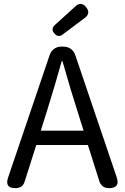

<svg xmlns="http://www.w3.org/2000/svg" viewBox="-20 -975 646 995"><path d="M264.6 -845.7Q326.2 -901.4 370.1 -941.4Q400.4 -969.7 425.8 -938.5Q452.1 -906.2 418.9 -881.8L305.7 -796.9Q282.2 -778.3 262.7 -800.8Q241.2 -824.2 264.6 -845.7ZM191.4 -297.9H413.1L377.9 -410.2Q354.5 -480.5 303.7 -658.2H299.8Q265.6 -535.2 226.6 -410.2ZM435.5 -223.6H168L108.4 -36.1Q98.6 0 59.6 0Q3.9 0 21.5 -53.7L237.3 -689.5Q244.1 -710 260.3 -721.7Q276.4 -733.4 297.9 -733.4H308.6Q330.1 -733.4 346.7 -721.7Q363.3 -710 370.1 -689.5L585 -55.7Q603.5 0 544.9 0Q505.9 0 494.1 -38.1Z"/></svg>

Font: GenSenMaruGothic TW TTF Regular
Style: Regular
Weight: 400
Version: Version 1.301